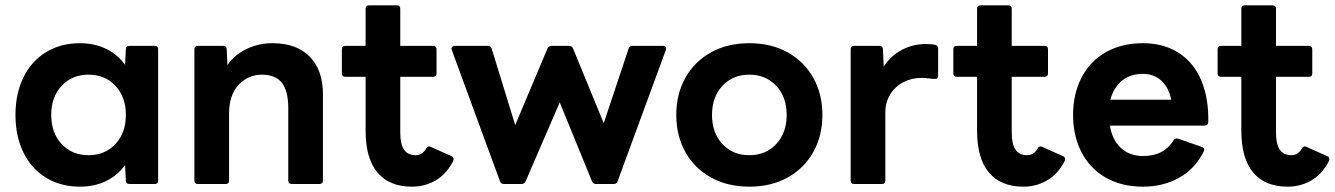

<svg xmlns="http://www.w3.org/2000/svg" viewBox="-20 -690 5007 720"><path d="M38 -259Q38 -338 67.5 -399Q97 -460 152 -494Q207 -528 280 -528Q334 -528 377.5 -507Q421 -486 449 -447L452 -505Q452 -518 466 -518H560Q573 -518 573 -505V-13Q573 0 560 0H466Q452 0 452 -13L449 -71Q421 -32 377.5 -11Q334 10 280 10Q207 10 152 -24Q97 -58 67.5 -119Q38 -180 38 -259ZM452 -259Q452 -326 413 -368Q374 -410 312 -410Q250 -410 211 -368Q172 -326 172 -259Q172 -192 211 -150Q250 -108 312 -108Q374 -108 413 -150Q452 -192 452 -259Z M722 0Q709 0 709 -13V-505Q709 -518 722 -518H816Q830 -518 830 -505L833 -446Q861 -486 906 -507Q951 -528 1002 -528Q1092 -528 1141.5 -477.5Q1191 -427 1191 -337V-13Q1191 0 1178 0H1074Q1061 0 1061 -13V-284Q1061 -349 1037 -379.5Q1013 -410 962 -410Q911 -410 875 -372Q839 -334 839 -264V-13Q839 0 826 0Z M1351 -200V-402H1275Q1262 -402 1262 -415V-505Q1262 -518 1275 -518H1351V-657Q1351 -670 1364 -670H1468Q1481 -670 1481 -657V-518H1604Q1617 -518 1617 -505V-415Q1617 -402 1604 -402H1481V-192Q1481 -150 1495 -129Q1509 -108 1539 -108Q1564 -108 1578 -133Q1585 -145 1596 -139L1674 -104Q1681 -101 1681 -93Q1681 -89 1678 -83Q1652 -35 1612 -12.5Q1572 10 1525 10Q1440 10 1395.5 -43Q1351 -96 1351 -200Z M1870 0Q1858 0 1855 -10L1674 -503Q1673 -505 1673 -508Q1673 -512 1676.5 -515Q1680 -518 1685 -518H1810Q1821 -518 1824 -507L1912 -221L2033 -508Q2038 -518 2048 -518H2114Q2125 -518 2129 -508L2244 -228L2337 -507Q2340 -518 2352 -518H2466Q2473 -518 2476 -514Q2479 -510 2477 -503L2296 -10Q2293 0 2281 0H2215Q2204 0 2200 -10L2079 -306L1951 -10Q1946 0 1936 0Z M2516 -259Q2516 -337 2550 -398Q2584 -459 2646 -493.5Q2708 -528 2790 -528Q2872 -528 2934 -493.5Q2996 -459 3030 -398Q3064 -337 3064 -259Q3064 -181 3030 -120Q2996 -59 2934 -24.5Q2872 10 2790 10Q2708 10 2646 -24.5Q2584 -59 2550 -120Q2516 -181 2516 -259ZM2930 -259Q2930 -326 2891 -368Q2852 -410 2790 -410Q2728 -410 2689 -368Q2650 -326 2650 -259Q2650 -192 2689 -150Q2728 -108 2790 -108Q2852 -108 2891 -150Q2930 -192 2930 -259Z M3183 0Q3170 0 3170 -13V-505Q3170 -518 3183 -518H3277Q3291 -518 3291 -505L3294 -440Q3320 -481 3362 -503Q3404 -525 3452 -525Q3472 -525 3487 -522Q3498 -519 3498 -508V-405Q3498 -394 3487 -394Q3477 -394 3462.5 -396Q3448 -398 3436 -398Q3400 -398 3369 -382.5Q3338 -367 3319 -337Q3300 -307 3300 -268V-13Q3300 0 3287 0Z M3644 -200V-402H3568Q3555 -402 3555 -415V-505Q3555 -518 3568 -518H3644V-657Q3644 -670 3657 -670H3761Q3774 -670 3774 -657V-518H3897Q3910 -518 3910 -505V-415Q3910 -402 3897 -402H3774V-192Q3774 -150 3788 -129Q3802 -108 3832 -108Q3857 -108 3871 -133Q3878 -145 3889 -139L3967 -104Q3974 -101 3974 -93Q3974 -89 3971 -83Q3945 -35 3905 -12.5Q3865 10 3818 10Q3733 10 3688.5 -43Q3644 -96 3644 -200Z M4004 -259Q4004 -337 4035.5 -398.5Q4067 -460 4126.5 -494Q4186 -528 4266 -528Q4344 -528 4400.5 -491.5Q4457 -455 4485 -388Q4513 -321 4511 -232Q4510 -219 4497 -219H4142Q4151 -165 4183.5 -135Q4216 -105 4267 -105Q4345 -105 4381 -164Q4386 -173 4398 -170L4487 -139Q4500 -134 4494 -122Q4461 -56 4401 -23Q4341 10 4266 10Q4186 10 4126.5 -24Q4067 -58 4035.5 -119.5Q4004 -181 4004 -259ZM4372 -316Q4363 -362 4335 -387.5Q4307 -413 4265 -413Q4219 -413 4187.5 -387.5Q4156 -362 4144 -316Z M4635 -200V-402H4559Q4546 -402 4546 -415V-505Q4546 -518 4559 -518H4635V-657Q4635 -670 4648 -670H4752Q4765 -670 4765 -657V-518H4888Q4901 -518 4901 -505V-415Q4901 -402 4888 -402H4765V-192Q4765 -150 4779 -129Q4793 -108 4823 -108Q4848 -108 4862 -133Q4869 -145 4880 -139L4958 -104Q4965 -101 4965 -93Q4965 -89 4962 -83Q4936 -35 4896 -12.5Q4856 10 4809 10Q4724 10 4679.5 -43Q4635 -96 4635 -200Z"/></svg>

Font: LINE Seed Sans KR Bold
Style: Regular
Weight: 700
Designer: LINE BX Design & Sandoll Inc & Dalton Maag Ltd
Foundry: Sandoll Inc.
Version: Version 1.000